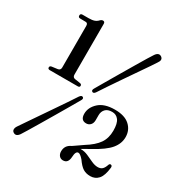

<svg xmlns="http://www.w3.org/2000/svg" viewBox="-170 -840 929 979"><g transform="rotate(30 295.0 -350.5)"><path d="M49 -664.5Q37 -664.5 37 -676Q37 -687.5 49.5 -687.5H84.5Q106.5 -687.5 119.2 -692.2Q132 -697 141.5 -708Q148.5 -714 154.5 -714Q166.5 -714 166.5 -701V-402.5Q166.5 -386.5 180.5 -384L213 -379Q222.5 -377 222.5 -368.5Q222.5 -359 211 -359H46.5Q34.5 -359 34.5 -369Q34.5 -377.5 45 -379.5L79 -384Q94.5 -386.5 94.5 -402.5V-647Q94.5 -664 81.5 -664ZM307.5 -379.5Q298 -366 289 -372Q280.5 -377.5 289.5 -392Q302 -413.5 322 -447.8Q342 -482 365 -521Q388 -560 409.5 -596.2Q431 -632.5 446.8 -658.5Q462.5 -684.5 468 -692Q484.5 -715.5 502.5 -703.5Q520 -691 503 -668Q498.5 -660.5 481.5 -635.5Q464.5 -610.5 440.5 -575.8Q416.5 -541 391 -503.8Q365.5 -466.5 343.2 -433.5Q321 -400.5 307.5 -379.5ZM242 -316.5Q252 -330.5 261 -324.5Q269.5 -318.5 260 -304Q248 -283 228 -248.8Q208 -214.5 184.8 -175.2Q161.5 -136 139.8 -99.2Q118 -62.5 102 -36.2Q86 -10 81 -2.5Q64.5 21 46.5 9Q38 3.5 38 -6.2Q38 -16 45.5 -27Q50.5 -34.5 67.8 -59.8Q85 -85 109 -120.2Q133 -155.5 158.8 -193Q184.5 -230.5 206.8 -263.5Q229 -296.5 242 -316.5ZM303 -30Q303 -65.5 337 -80.5L390.5 -117.5Q439 -147.5 460.2 -178.5Q481.5 -209.5 481.5 -253.5Q481.5 -296.5 467.2 -315.2Q453 -334 429 -334Q402.5 -334 389.5 -320Q376.5 -306 376.5 -285V-255.5Q376.5 -237.5 366.8 -227Q357 -216.5 342 -216.5Q309.5 -216.5 309.5 -255Q309.5 -292 341.5 -321.5Q373.5 -351 435.5 -351Q493 -351 522.5 -324.2Q552 -297.5 552 -256Q552 -218 525.2 -185.8Q498.5 -153.5 431 -117L382.5 -89.5H386Q406.5 -89.5 427 -80.5Q447.5 -71.5 467.2 -62.2Q487 -53 504 -53Q521 -53 530.5 -61.8Q540 -70.5 546.5 -90.5Q549.5 -98.5 556.5 -98Q566 -96.5 565 -84Q559.5 -34.5 541 -14.2Q522.5 6 494.5 6Q469.5 6 451.8 -5Q434 -16 413.5 -45.5Q394.5 -67.5 383.5 -67.5Q367.5 -67.5 366 -33Q364 6 334 6Q320 6 311.5 -4Q303 -14 303 -30Z"/></g></svg>

Font: Fraunces 144pt S050
Style: Regular
Weight: 400
Version: Version 1.000; ttfautohint (v1.8.3)